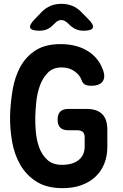

<svg xmlns="http://www.w3.org/2000/svg" viewBox="-20 -970 640 1000"><path d="M421 -254.6Q421 -274.6 411 -283.1Q401 -291.6 381 -291.6H335.5Q307.6 -291.6 293.8 -305.4Q280 -319.2 280 -347.1Q280 -375 293.8 -388.8Q307.6 -402.6 335.5 -402.6H431Q485.3 -402.6 512.2 -375.8Q539 -348.9 539 -294.6V-204.2Q539 -156.9 523.1 -117.4Q507.2 -77.9 477.2 -49.6Q447.2 -21.3 404.2 -5.7Q361.2 10 306.3 10Q223.4 10 169.8 -24.1Q116.3 -58.2 85.4 -112Q54.6 -165.8 43 -232.6Q31.4 -299.5 32.4 -365Q34.4 -434.6 45.8 -502.2Q57.3 -569.7 86.1 -622.5Q114.9 -675.2 165.5 -707.8Q216.1 -740.3 295.4 -740.3Q332.9 -740.3 366.8 -732.6Q400.7 -724.8 429.2 -708.8Q457.7 -692.8 479.6 -668.7Q501.4 -644.5 514.1 -611.4Q531.2 -570.1 515.2 -546.7Q499.1 -523.3 455 -523.3Q433.1 -523.3 421.7 -530.1Q410.3 -536.9 405 -552.6Q396.1 -579.2 367.9 -599Q339.7 -618.8 300.9 -618.8Q255.7 -618.8 229 -591.2Q202.2 -563.7 188 -524.4Q173.7 -485.1 169.2 -441.2Q164.7 -397.3 163.7 -365Q162.7 -329.6 166.4 -285.6Q170 -241.5 183.7 -203.1Q197.4 -164.6 225.8 -138.1Q254.2 -111.5 302.4 -111.5Q358.7 -111.5 389.8 -136.6Q421 -161.6 421 -207ZM186.3 -810Q143.9 -810 137.5 -824.8Q131.1 -839.6 160.7 -869.9L195.7 -906.3Q217.7 -929 243.4 -939.5Q269.2 -950 300 -950Q330.8 -950 356.7 -939.5Q382.6 -929 404.6 -906.3L440.6 -869.6Q469.9 -840.3 463.3 -825.2Q456.7 -810 415.3 -810Q394.1 -810 376.9 -817.1Q359.8 -824.1 344.3 -838.6L332.8 -849.5Q316 -865.6 298.9 -865.6Q281.8 -865.6 265.7 -848.8L256.9 -840.3Q242.1 -824.8 224.8 -817.4Q207.5 -810 186.3 -810Z"/></svg>

Font: Maple Mono
Style: Regular
Weight: 400
Monospace: yes
Designer: subframe7536
Version: Version 7.300